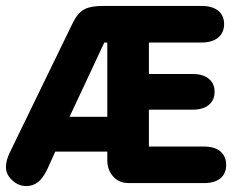

<svg xmlns="http://www.w3.org/2000/svg" viewBox="-35 -616 797 646"><path d="M326 -106V-77Q326 -44 346 -22Q366 0 398 0H652Q687 0 706.5 -16Q726 -32 726 -61Q726 -90 706.5 -106.5Q687 -123 651 -123H466V-247H614Q648 -247 667.5 -263Q687 -279 687 -307Q687 -335 667.5 -351Q648 -367 614 -367H466V-473H644Q679 -473 699 -489.5Q719 -506 719 -535Q719 -564 699 -580Q679 -596 644 -596H313Q283 -596 263.5 -590.5Q244 -585 231 -571Q218 -557 205 -529L-2 -103Q-15 -76 -15 -54Q-15 -29 6 -9.5Q27 10 53 10Q76 10 92.5 -3Q109 -16 123 -44L151 -106ZM326 -223H199L316 -473H326Z"/></svg>

Font: Beiruti ExtraBold
Style: Regular
Weight: 800
Designer: Arlette Boutros
Foundry: Boutros
Version: Version 1.41